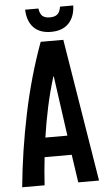

<svg xmlns="http://www.w3.org/2000/svg" viewBox="-59 -900 518 938"><g transform="rotate(-5 200.5 -431.5)"><path d="M253 -232 212 -526H210Q187 -452 171.5 -379Q156 -306 145 -232ZM11 0Q28 -177 65.5 -357Q103 -537 163 -700H274L388 0H286L266 -137H133Q125 -67 121 0ZM218 -744Q163 -744 133 -775Q103 -806 101 -863H166Q170 -836 182.5 -825.5Q195 -815 218 -815Q242 -815 255 -825.5Q268 -836 272 -863H337Q335 -807 304.5 -775.5Q274 -744 218 -744Z"/></g></svg>

Font: Booming Bebas 2
Style: Regular
Weight: 400
Designer: Ryoichi Tsunekawa
Foundry: Ryoichi Tsunekawa
Version: Version 2.000